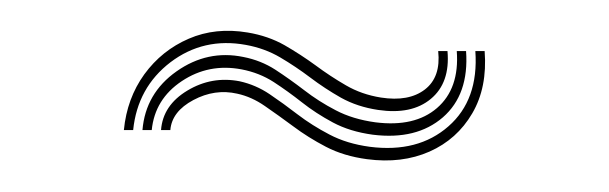

<svg xmlns="http://www.w3.org/2000/svg" viewBox="-20 -443 393 124"><path d="M60 -359Q62 -379.5 73.2 -395Q84.5 -410.5 101.9 -418Q119.2 -425.5 140 -422Q153.2 -419.8 163.8 -413.8Q174.2 -407.8 183.8 -400.8Q193.2 -393.8 203.4 -387.9Q213.5 -382 226 -380Q244 -377.2 254.4 -385.2Q264.8 -393.2 263 -410H269Q270.8 -389.5 258.2 -379.1Q245.8 -368.8 224.2 -372Q210.8 -374 200.2 -379.9Q189.8 -385.8 180.4 -392.9Q171 -400 161 -405.9Q151 -411.8 138.8 -414Q111.5 -419 90.1 -402.8Q68.8 -386.5 66 -359ZM72 -359Q74 -382.8 94 -396.9Q114 -411 137.2 -406.2Q148.5 -404 157.8 -398Q167 -392 176.4 -384.8Q185.8 -377.5 196.8 -371.8Q207.8 -366 222.5 -364Q247.8 -360.8 262.2 -373.2Q276.8 -385.8 275 -410H281Q283 -382 266 -367.2Q249 -352.5 220.8 -356Q206 -358 195 -363.9Q184 -369.8 175 -376.9Q166 -384 156.8 -390Q147.5 -396 136 -398.2Q114.8 -402.2 97.4 -390.6Q80 -379 78 -359ZM84 -359Q85.2 -375 101 -384.5Q116.8 -394 134.8 -390.5Q145.2 -388.2 154.1 -382.2Q163 -376.2 172.2 -369.1Q181.5 -362 192.8 -356.1Q204 -350.2 218.8 -348.2Q250 -344.2 269.6 -361.4Q289.2 -378.5 287 -410H293Q294.8 -386.5 285 -369.8Q275.2 -353 257.4 -345.1Q239.5 -337.2 217 -340.2Q202 -342.2 190.5 -348.2Q179 -354.2 169.4 -361.4Q159.8 -368.5 151.1 -374.5Q142.5 -380.5 133.2 -382.5Q118.8 -385.8 104.9 -378.4Q91 -371 90 -359Z"/></svg>

Font: Big Shoulders Inline Text Thin Thin
Style: Regular
Weight: 250
Version: Version 2.002